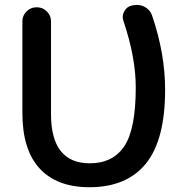

<svg xmlns="http://www.w3.org/2000/svg" viewBox="-20 -784 750 792"><path d="M348.6 -11.7Q214.8 -11.7 143.6 -88.9Q72.3 -166 72.3 -318.4V-696.3Q72.3 -719.7 89.4 -736.8Q106.4 -753.9 129.9 -753.9H132.8Q156.2 -753.9 173.3 -736.8Q190.4 -719.7 190.4 -696.3V-313.5Q190.4 -110.4 350.6 -110.4Q445.3 -110.4 492.7 -180.7Q540 -251 540 -423.8Q540 -546.9 489.3 -697.3Q486.3 -705.1 486.3 -713.9Q486.3 -725.6 493.2 -738.3Q503.9 -757.8 526.4 -761.7L531.2 -762.7Q538.1 -763.7 544.9 -763.7Q562.5 -763.7 578.1 -754.9Q599.6 -743.2 607.4 -719.7Q661.1 -562.5 661.1 -414.1Q661.1 -207 582 -109.4Q502.9 -11.7 348.6 -11.7Z"/></svg>

Font: Gen Jyuu Gothic Medium
Style: Regular
Weight: 500
Designer: [Source Han Sans]
Ryoko NISHIZUKA  (kana & ideographs); Paul D. Hunt (Latin, Greek & Cyrillic); Wenlong ZHANG  (bopomofo
Version: Version 1.002.20150607